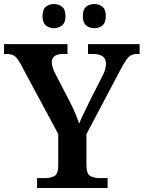

<svg xmlns="http://www.w3.org/2000/svg" viewBox="-22 -933 713 953"><path d="M162 0V-49H201Q228 -49 247.5 -59Q267 -69 267 -112V-268L82 -612Q67 -641 53 -653Q39 -665 11 -665H-2V-714H313V-665H290Q261 -665 248 -653.5Q235 -642 235 -624Q235 -611 240 -596.5Q245 -582 251 -570L325 -427Q341 -396 352 -369.5Q363 -343 371 -320Q381 -344 396 -375Q411 -406 427 -439L487 -557Q498 -578 501 -593Q504 -608 504 -617Q504 -665 440 -665H415V-714H671V-665H655Q631 -665 615.5 -649Q600 -633 576 -587L407 -267V-115Q407 -70 426 -59.5Q445 -49 472 -49H512V0ZM446 -793Q423 -793 406 -806.5Q389 -820 389 -853Q389 -887 406 -900Q423 -913 446 -913Q469 -913 486 -900Q503 -887 503 -853Q503 -820 486 -806.5Q469 -793 446 -793ZM246 -793Q223 -793 206 -806.5Q189 -820 189 -853Q189 -887 206 -900Q223 -913 246 -913Q268 -913 285.5 -900Q303 -887 303 -853Q303 -820 285.5 -806.5Q268 -793 246 -793Z"/></svg>

Font: Noto Nastaliq Urdu SemiBold
Style: Regular
Weight: 600
Version: Version 3.007